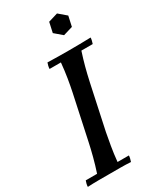

<svg xmlns="http://www.w3.org/2000/svg" viewBox="-231 -981 877 1056"><g transform="rotate(-30 208.0 -453.5)"><path d="M-4 2Q-4 -6 -1.5 -17Q1 -28 4 -35H76Q91 -80 103 -126Q115 -172 123 -210L183 -490Q191 -528 198 -570.5Q205 -613 210 -665H138Q138 -673 140.5 -684Q143 -695 146 -702Q180 -701 214 -700.5Q248 -700 282 -700Q317 -700 351 -700.5Q385 -701 420 -702Q420 -695 417.5 -684Q415 -673 412 -665H340Q325 -619 314.5 -579.5Q304 -540 293 -490L233 -210Q226 -173 218.5 -129.5Q211 -86 206 -35H278Q278 -28 275.5 -17Q273 -6 270 2Q236 0 202 0Q168 0 133 0Q99 0 65 0Q31 0 -4 2ZM326 -909 374 -868 360 -804 300 -786 252 -827 266 -891Z"/></g></svg>

Font: Poltawski Nowy
Style: Italic
Weight: 400
Italic angle: -12°
Designer: Adam Pótawski, Mateusz Machalski, Borys Kosmynka, Ania Wieluska
Foundry: Capitalics.wtf
Version: Version 1.001;gftools[0.9.25]